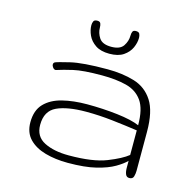

<svg xmlns="http://www.w3.org/2000/svg" viewBox="-87 -645 756 741"><g transform="rotate(15 291.0 -275.0)"><path d="M245.1 4.9Q195.3 4.9 154.5 -6.6Q113.8 -18.1 89.6 -43.2Q65.4 -68.4 65.4 -109.4Q65.4 -157.2 91.3 -184.1Q117.2 -210.9 161.1 -221.9Q205.1 -232.9 259.8 -232.9Q322.3 -232.9 380.6 -226.1Q439 -219.2 470.2 -205.6Q470.2 -270.5 447.5 -302.5Q424.8 -334.5 383.5 -345Q342.3 -355.5 286.6 -355.5Q210.4 -355.5 172.4 -346.7Q134.3 -337.9 110.8 -330.1Q107.9 -329.1 106.9 -329.1Q101.1 -329.1 96.2 -335.2Q91.3 -341.3 91.3 -347.7Q91.3 -354 97.2 -356.9Q105.5 -360.8 153.3 -372.3Q201.2 -383.8 300.8 -383.8Q360.8 -383.8 408.2 -369.4Q455.6 -355 482.7 -313.2Q509.8 -271.5 509.8 -189.5V-34.2Q509.8 -22.9 506.6 -11.5Q503.4 0 489.7 0Q478.5 0 474.4 -10.3Q470.2 -20.5 470.2 -36.1V-63.5Q456.1 -48.8 429 -33Q401.9 -17.1 357.4 -6.1Q313 4.9 245.1 4.9ZM241.2 -23.9Q337.4 -23.9 391.6 -45.4Q445.8 -66.9 470.2 -86.9V-185.1Q422.9 -191.9 369.4 -198Q315.9 -204.1 263.7 -204.1Q188.5 -204.1 146.5 -184.6Q104.5 -165 104.5 -109.4Q104.5 -63 143.1 -43.5Q181.6 -23.9 241.2 -23.9ZM291 -443.4Q256.3 -443.4 235.4 -457.5Q214.4 -471.7 205.1 -492.2Q195.8 -512.7 195.8 -532.2Q195.8 -540.5 199 -547.6Q202.1 -554.7 213.9 -554.7Q224.1 -554.7 227.1 -548.1Q230 -541.5 230 -532.2Q230 -509.8 242.9 -490.5Q255.9 -471.2 291 -471.2Q326.2 -471.2 339.1 -490.5Q352.1 -509.8 352.1 -532.2Q352.1 -541.5 355 -548.1Q357.9 -554.7 368.2 -554.7Q379.9 -554.7 383.1 -547.6Q386.2 -540.5 386.2 -532.2Q386.2 -512.7 377 -492.2Q367.7 -471.7 346.9 -457.5Q326.2 -443.4 291 -443.4Z"/></g></svg>

Font: Gruppo
Style: Regular
Weight: 400
Designer: Vernon Adams
Foundry: Vernon Adams
Version: Version 1.001; ttfautohint (v1.8.4.7-5d5b);gftools[0.9.28]